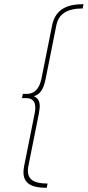

<svg xmlns="http://www.w3.org/2000/svg" viewBox="-20 -762 415 908"><path d="M140 -307Q154 -301 161 -289.5Q168 -278 168 -259Q168 -252 164 -226L114 24Q112 32 112 46Q112 77 134.5 91.5Q157 106 205 106L201 126H196Q143 126 117 108Q91 90 91 53Q91 41 94 24L144 -226Q147 -241 147 -253Q147 -298 103 -298H84L88 -318H107Q161 -318 176 -390L226 -640Q236 -692 271.5 -717Q307 -742 370 -742H375L371 -722Q315 -722 284.5 -702Q254 -682 246 -640L196 -390Q189 -353 175.5 -333Q162 -313 140 -307Z"/></svg>

Font: TypoPRO Montserrat Alternates
Style: Italic
Weight: 250
Italic angle: -11.3°
Designer: Julieta Ulanovsky
Foundry: Julieta Ulanovsky
Version: Version 6.001